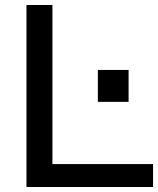

<svg xmlns="http://www.w3.org/2000/svg" viewBox="-20 -749 633 769"><path d="M86 0V-729H190V-75L173 -92H593V0ZM372 -341V-469H495V-341Z"/></svg>

Font: BDO Grotesk
Style: Regular
Weight: 400
Designer: Deni Anggara
Foundry: Lokal Container
Version: Version 2.000